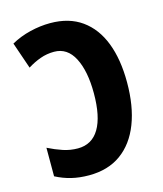

<svg xmlns="http://www.w3.org/2000/svg" viewBox="-110 -806 760 897"><g transform="rotate(-15 269.5 -357.0)"><path d="M210 10Q164 10 125 0.5Q86 -9 50 -28V-166Q86 -148 120.5 -136.5Q155 -125 192 -125Q260 -125 295 -183.5Q330 -242 330 -355Q330 -462 297 -526Q264 -590 200 -590Q165 -590 133 -578.5Q101 -567 71 -548L27 -676Q70 -700 119.5 -712Q169 -724 217 -724Q308 -724 369.5 -680Q431 -636 462 -555.5Q493 -475 493 -364Q493 -249 460.5 -165Q428 -81 365 -35.5Q302 10 210 10Z"/></g></svg>

Font: Noto Sans Condensed ExtraBold
Style: Regular
Weight: 800
Width: 3
Designer: Monotype Design Team
Foundry: Monotype Imaging Inc.
Version: Version 2.013; ttfautohint (v1.8.4.7-5d5b)